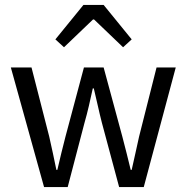

<svg xmlns="http://www.w3.org/2000/svg" viewBox="-20 -760 758 780"><path d="M159 0 24 -486H108L180 -205Q188 -170 195 -137Q202 -104 209 -70H213Q221 -104 229 -137.5Q237 -171 246 -205L321 -486H401L477 -205Q486 -170 494.5 -137Q503 -104 511 -70H515Q523 -104 530 -137Q537 -170 545 -205L616 -486H694L564 0H464L394 -261Q385 -296 377.5 -330Q370 -364 361 -401H357Q349 -364 341 -329.5Q333 -295 323 -260L255 0ZM205 -600 319 -740H401L515 -600L480 -568L362 -681H358L240 -568Z"/></svg>

Font: Source Sans Pro
Style: Regular
Weight: 400
Designer: Paul D. Hunt
Foundry: Adobe Systems Incorporated
Version: Version 2.021;PS 2.000;hotconv 1.0.86;makeotf.lib2.5.63406